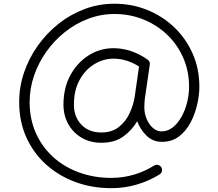

<svg xmlns="http://www.w3.org/2000/svg" viewBox="-20 -733 1151 1012"><path d="M830.1 148.9Q835.9 158.2 833.3 169.4Q830.6 180.7 820.8 186.5Q765.6 220.7 701.2 239.7Q636.7 258.8 566.9 258.8Q465.8 258.8 377.9 226.6Q290 194.3 223.1 134.3Q156.2 74.2 118.7 -9.3Q81.1 -92.8 81.1 -195.3Q81.1 -274.9 106.7 -350.6Q132.3 -426.3 179 -491.9Q225.6 -557.6 288.3 -607.4Q351.1 -657.2 426 -685.3Q501 -713.4 583 -713.4Q674.8 -713.4 755.9 -680.7Q836.9 -647.9 898.7 -588.9Q960.4 -529.8 995.6 -450Q1030.8 -370.1 1030.8 -275.4Q1030.8 -233.9 1019.8 -184.1Q1008.8 -134.3 985.4 -88.9Q961.9 -43.5 924.3 -14.4Q886.7 14.6 833 14.6Q785.6 14.6 752.4 -17.8Q719.2 -50.3 703.1 -94.2Q676.3 -47.4 630.4 -13.9Q584.5 19.5 514.2 19.5Q455.1 19.5 410.2 -7.1Q365.2 -33.7 339.8 -79.1Q314.5 -124.5 314.5 -181.6Q314.5 -269.5 350.8 -336.4Q387.2 -403.3 447.3 -441.2Q507.3 -479 578.1 -479Q624 -479 670.2 -463.9Q716.3 -448.7 758.8 -418Q772 -408.2 769.5 -392.1L744.1 -217.8Q744.1 -216.3 743.7 -215.3Q740.7 -189 740.7 -168Q740.7 -134.8 753.2 -105.5Q765.6 -76.2 786.4 -58.3Q807.1 -40.5 831.5 -40.5Q864.3 -40.5 890.9 -61.8Q917.5 -83 936.8 -117.7Q956.1 -152.3 966.3 -193.8Q976.6 -235.4 976.6 -275.4Q976.6 -357.9 946 -428Q915.5 -498 861.3 -549.8Q807.1 -601.6 735.8 -630.4Q664.6 -659.2 583 -659.2Q511.2 -659.2 444.8 -634Q378.4 -608.9 322.3 -564.2Q266.1 -519.5 224.4 -460.7Q182.6 -401.9 159.4 -334Q136.2 -266.1 136.2 -195.3Q136.2 -105.5 168.9 -32Q201.7 41.5 260 94.5Q318.4 147.5 397 176Q475.6 204.6 566.9 204.6Q628.9 204.6 686.3 187.5Q743.7 170.4 792.5 139.6Q802.2 133.8 813.2 136.5Q824.2 139.2 830.1 148.9ZM712.9 -382.3Q647.9 -423.8 578.1 -423.8Q524.4 -423.8 476.6 -394.5Q428.7 -365.2 399.2 -311Q369.6 -256.8 369.6 -181.6Q369.6 -117.2 408.9 -75.9Q448.2 -34.7 514.2 -34.7Q570.3 -34.7 606.9 -64Q643.6 -93.3 663.8 -137.5Q684.1 -181.6 690.4 -226.1Z"/></svg>

Font: Mikhak-FD Light
Style: Regular
Weight: 300
Designer: Amin Abedi
Version: Version 3.2